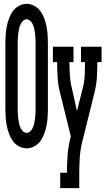

<svg xmlns="http://www.w3.org/2000/svg" viewBox="-20 -763 548 998"><path d="M119 8Q97 8 77.5 -3Q58 -14 46 -31Q34 -48 26.5 -69Q19 -90 15 -111Q11 -132 9.5 -153.5Q8 -175 8 -196V-539Q8 -560 9.5 -581.5Q11 -603 15 -624Q19 -645 26.5 -666Q34 -687 46 -704Q58 -721 77.5 -732Q97 -743 119 -743Q140 -743 159.5 -732Q179 -721 191 -704Q203 -687 210.5 -666Q218 -645 222 -624Q226 -603 227.5 -581.5Q229 -560 229 -539V-196Q229 -175 227.5 -153.5Q226 -132 222 -111Q218 -90 210.5 -69Q203 -48 191 -31Q179 -14 159.5 -3Q140 8 119 8ZM119 -72Q127 -72 134.5 -78Q142 -84 146.5 -91.5Q151 -99 154 -107.5Q157 -116 158.5 -125Q160 -134 161.5 -143Q163 -152 163.5 -160.5Q164 -169 164.5 -178Q165 -187 165 -196V-539Q165 -548 164.5 -557Q164 -566 163.5 -574.5Q163 -583 161.5 -592Q160 -601 158.5 -610Q157 -619 154 -627.5Q151 -636 146.5 -643.5Q142 -651 134.5 -657Q127 -663 119 -663Q110 -663 102.5 -657Q95 -651 90.5 -643.5Q86 -636 83 -627.5Q80 -619 78.5 -610Q77 -601 75.5 -592Q74 -583 73.5 -574.5Q73 -566 72.5 -557Q72 -548 72 -539V-196Q72 -187 72.5 -178Q73 -169 73.5 -160.5Q74 -152 75.5 -143Q77 -134 78.5 -125Q80 -116 83 -107.5Q86 -99 90.5 -91.5Q95 -84 102.5 -78Q110 -72 119 -72ZM293 215V135H328Q328 89 331.5 42Q335 -5 347 -50L348 -55L292 -281Q282 -320 279.5 -360Q277 -400 277 -440H255V-520H362V-440H341Q341 -407 343 -373Q345 -339 353 -307L380 -186L411 -308Q419 -340 420.5 -373.5Q422 -407 422 -440H401V-520H508V-440H486Q486 -400 483.5 -360Q481 -320 471 -281L407 -24Q397 17 394.5 58.5Q392 100 392 141V215Z"/></svg>

Font: Iosevka Curly Slab Medium
Style: Regular
Weight: 500
Monospace: yes
Designer: Belleve Invis
Foundry: Belleve Invis
Version: Version 22.1.2; ttfautohint (v1.8.4)